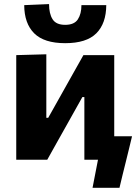

<svg xmlns="http://www.w3.org/2000/svg" viewBox="-20 -762 655 916"><path d="M291 -556Q190.5 -556 143.2 -603Q96 -650 95.5 -737.5L214 -742.5Q214 -697 230.8 -670.2Q247.5 -643.5 291 -643.5Q334.5 -643.5 351.5 -669.8Q368.5 -696 368.5 -737.5H487Q486.5 -650 439.5 -603Q392.5 -556 291 -556ZM57.5 0V-499L201 -503V-200H210L283 -330Q307 -373 330.8 -415.2Q354.5 -457.5 378 -499H525V-112H610Q602.5 -81 594.8 -49.2Q587 -17.5 579.5 13Q572 43 564.5 73.5Q557 104 550 134H421.5L447.5 0H382.5V-299H373L301 -170.5Q277 -128 253 -85Q229 -42 205.5 0Z"/></svg>

Font: Heraclito
Style: Bold
Weight: 700
Designer: Kostas Bartsokas (font) & Cristiano Sobral (main changes)
Foundry: Kostas Bartsokas (font) & Cristiano Sobral (main changes)
Version: Version 1.00;July 8, 2020;FontCreator 13.0.0.2655 64-bit